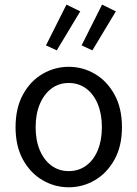

<svg xmlns="http://www.w3.org/2000/svg" viewBox="-20 -781 582 813"><path d="M271.2 12Q211.6 12 160.1 -18.1Q108.7 -48.1 77.3 -105Q45.9 -161.9 45.9 -242.4Q45.9 -323.5 77.3 -380.8Q108.7 -438 160.1 -468Q211.6 -498.1 271.2 -498.1Q330.7 -498.1 381.9 -468Q433 -438 464.7 -380.8Q496.4 -323.5 496.4 -242.4Q496.4 -161.9 464.7 -105Q433 -48.1 381.9 -18.1Q330.7 12 271.2 12ZM271.2 -56.5Q313 -56.5 344.8 -79.7Q376.6 -102.9 394 -144.8Q411.4 -186.7 411.4 -242.4Q411.4 -298.1 394 -340.3Q376.6 -382.6 344.8 -406.1Q313 -429.6 271.2 -429.6Q229.4 -429.6 197.9 -406.1Q166.4 -382.6 148.6 -340.3Q130.9 -298.1 130.9 -242.4Q130.9 -186.7 148.6 -144.8Q166.4 -102.9 197.9 -79.7Q229.4 -56.5 271.2 -56.5ZM220.4 -567.8 174.7 -588.8 261.4 -761.5 319.8 -732.9ZM371.2 -567.8 325.5 -588.8 412.2 -761.5 470.6 -732.9Z"/></svg>

Font: Source Sans Variable
Style: Regular
Weight: 200
Designer: Paul D. Hunt
Foundry: Adobe Systems Incorporated
Version: Version 3.006;hotconv 1.0.111;makeotfexe 2.5.65597